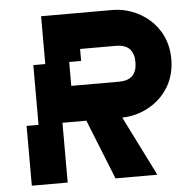

<svg xmlns="http://www.w3.org/2000/svg" viewBox="-51 -750 777 800"><g transform="rotate(-5 337.5 -350.0)"><path d="M200 -250H300L400 0H575L450 -250C550 -250 675 -325 675 -475C675 -625 550 -700 450 -700H150V-500H100V-250H50V0H200ZM250 -400V-500H300V-550H450C500 -550 525 -525 525 -475C525 -425 500 -400 450 -400Z"/></g></svg>

Font: LS-VG5000 Bold Shifted
Style: Regular
Weight: 400
Designer: Justin Bihan, 2021
Foundry: Justin Bihan, 2021
Version: Version 1.000;Glyphs 3.1.2 (3151)